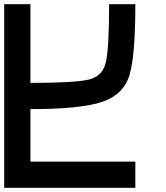

<svg xmlns="http://www.w3.org/2000/svg" viewBox="-20 -895 790 915"><path d="M500 -875H625Q625 -632.8 597.7 -539.1Q570.3 -445.3 468.8 -410.2Q367.2 -375 125 -375V-125H625V0H0V-875H125V-500Q335.9 -500 402.3 -515.6Q468.8 -531.2 484.4 -597.7Q500 -664.1 500 -875Z"/></svg>

Font: CraftyPE
Style: Regular
Weight: 400
Designer: Erek Butcher
Foundry: Haunted Coop
Version: Version 0.018;April 4, 2024;FontCreator 15.0.0.2962 64-bit